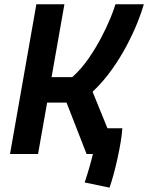

<svg xmlns="http://www.w3.org/2000/svg" viewBox="-20 -713 686 889"><path d="M487.3 155.8 372.1 131.8Q396.5 58.1 410.2 0H380.9L288.1 -237.8H198.2L156.2 0H26.4L148.4 -693.4H278.3L218.8 -356H314.9Q355.5 -392.6 389.2 -440.9Q422.9 -489.3 448.7 -538.8Q474.6 -588.4 491.5 -629.6Q508.3 -670.9 514.6 -693.4H646Q636.2 -658.2 616.5 -608.6Q596.7 -559.1 567.1 -502.9Q537.6 -446.8 498 -391.1Q458.5 -335.4 408.7 -288.1L477.5 -119.1H546.4Q544.9 -92.3 538.8 -55.4Q532.7 -18.6 523.9 21.2Q515.1 61 505.4 96.4Q495.6 131.8 487.3 155.8Z"/></svg>

Font: CaskaydiaCove NF
Style: Bold Italic
Weight: 700
Italic angle: -10°
Designer: Aaron Bell
Foundry: Saja Typeworks
Version: Version 2111.001; VTT 6.35;Nerd Fonts 3.2.1